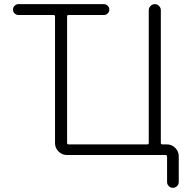

<svg xmlns="http://www.w3.org/2000/svg" viewBox="-20 -774 934 932"><path d="M69.3 -753.9H484.4Q495.1 -753.9 502.9 -746.1Q510.7 -738.3 510.7 -727.5Q510.7 -716.8 502.9 -709Q495.1 -701.2 484.4 -701.2H312.5Q305.7 -701.2 305.7 -693.4V-80.1Q305.7 -73.2 312.5 -73.2H695.3Q702.1 -73.2 702.1 -80.1V-724.6Q702.1 -736.3 710.9 -745.1Q719.7 -753.9 731.4 -753.9Q743.2 -753.9 752 -745.1Q760.7 -736.3 760.7 -724.6V-80.1Q760.7 -73.2 767.6 -73.2H790Q813.5 -73.2 830.6 -56.2Q847.7 -39.1 847.7 -15.6V109.4Q847.7 121.1 839.4 129.4Q831.1 137.7 819.3 137.7Q807.6 137.7 799.3 129.4Q791 121.1 791 109.4V-13.7Q791 -21.5 783.2 -21.5H304.7Q281.2 -21.5 264.2 -38.6Q247.1 -55.7 247.1 -79.1V-693.4Q247.1 -701.2 240.2 -701.2H69.3Q58.6 -701.2 50.8 -709Q43 -716.8 43 -727.5Q43 -738.3 50.8 -746.1Q58.6 -753.9 69.3 -753.9Z"/></svg>

Font: Gen Jyuu Gothic P Light
Style: Regular
Weight: 200
Designer: [Source Han Sans]
Ryoko NISHIZUKA  (kana & ideographs); Paul D. Hunt (Latin, Greek & Cyrillic); Wenlong ZHANG  (bopomofo
Version: Version 1.002.20150607